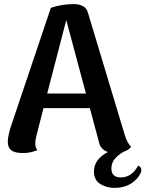

<svg xmlns="http://www.w3.org/2000/svg" viewBox="-20 -732 709 936"><path d="M669 97Q669 104 667 108Q654 140 620 162Q586 184 538 184Q500 184 469 165Q438 146 438 104Q438 45 506 9Q470 -4 463 -37L418 -205H192L159 -76Q152 -50 152 -32Q152 -11 163 0Q144 7 128.5 10.5Q113 14 91 14Q53 14 35.5 1Q18 -12 18 -41Q18 -65 31 -109L228 -694Q283 -712 338 -712Q398 -712 409 -669L587 -78Q599 -37 619 -16Q607 0 582 8Q553 25 538 44.5Q523 64 523 89Q523 133 569 133Q622 133 654 75Q669 83 669 97ZM399 -276 303 -634 210 -276Z"/></svg>

Font: Arima Madurai Black
Style: Regular
Weight: 900
Designer: Joana Correia and Natanael Gama
Foundry: NDISCOVER
Version: Version 1.019